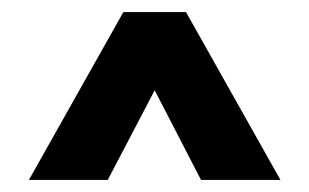

<svg xmlns="http://www.w3.org/2000/svg" viewBox="-20 -749 514 319"><path d="M289 -729 446 -450H314L237 -599L159 -450H28L185 -729Z"/></svg>

Font: Outfit Extra Bold
Style: Regular
Weight: 800
Designer: Rodrigo Fuenzalida
Foundry: fragTYPE
Version: Version 1.000